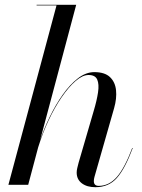

<svg xmlns="http://www.w3.org/2000/svg" viewBox="-20 -770 593 800"><path d="M370.5 -308Q383.5 -351.5 388.5 -385.2Q393.5 -419 385.2 -438.2Q377 -457.5 349 -457.5Q324 -457.5 295 -432.5Q266 -407.5 236.8 -364.8Q207.5 -322 182.2 -268Q157 -214 139 -156L97.5 0H15L215.5 -747.5H132.5V-750H297.5L147.5 -187Q163.5 -234 187.5 -283.5Q211.5 -333 241.2 -375.2Q271 -417.5 304.5 -443.5Q338 -469.5 373 -469.5Q416.5 -469.5 438.2 -448.8Q460 -428 463.5 -394Q467 -360 455.5 -319.5L373.5 -32.5Q371 -23.5 371 -15.5Q371 4.5 391.5 4.5Q434 4.5 466.5 -32.2Q499 -69 531 -153.5L533 -153Q501 -67 467 -28.5Q433 10 377.5 10Q342.5 10 321 -6.2Q299.5 -22.5 299.5 -51Q299.5 -59 301.8 -69.2Q304 -79.5 307.5 -92Z"/></svg>

Font: Bodoni* 72pt
Style: Italic
Weight: 400
Italic angle: -13°
Version: Version 2.3